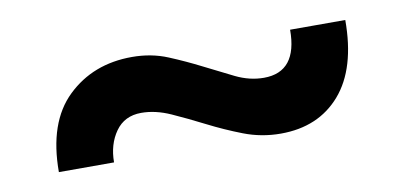

<svg xmlns="http://www.w3.org/2000/svg" viewBox="-33 -434 643 305"><g transform="rotate(-10 288.5 -281.5)"><path d="M43 -202Q43 -282 84.5 -322Q126 -362 189 -362Q220 -362 246.5 -351Q273 -340 297.5 -327.5Q322 -315 344.5 -304Q367 -293 390 -293Q444 -293 444 -361H533Q533 -283 497.5 -242Q462 -201 401 -201Q370 -201 341.5 -212Q313 -223 286.5 -236.5Q260 -250 235.5 -261Q211 -272 188 -272Q161 -272 146.5 -251.5Q132 -231 132 -202Z"/></g></svg>

Font: Mukta Mahee
Style: Bold
Weight: 700
Designer: Shuchita Grover, Noopur Datye, Girish Dalvi, Yashodeep Gholap
Foundry: Ek Type
Version: Version 2.538;PS 1.000;hotconv 16.6.51;makeotf.lib2.5.65220;